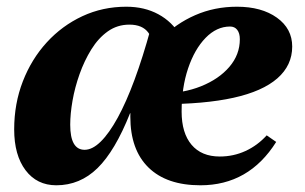

<svg xmlns="http://www.w3.org/2000/svg" viewBox="-20 -531 900 566"><path d="M146 15.2Q88.8 15.2 55.3 -29.2Q21.8 -73.6 21.8 -149.6Q21.8 -225.4 47.3 -291.1Q72.8 -356.8 117.9 -406.1Q163 -455.4 222.9 -483.3Q282.8 -511.2 352.4 -511.2Q405.8 -511.2 446.8 -489Q487.8 -466.8 511 -426.8L434.8 -358.4Q434.8 -410.6 417.5 -434.5Q400.2 -458.4 361.4 -458.4Q325.8 -458.4 297.8 -438.5Q269.8 -418.6 249.2 -385.3Q228.6 -352 214.6 -312.6Q200.6 -273.2 193.8 -234.3Q187 -195.4 187 -163.2Q187 -89.4 229.4 -89.4Q252.4 -89.4 277.1 -113.7Q301.8 -138 327 -184Q352.2 -230 376.7 -296.3Q401.2 -362.6 424 -445.8L470.8 -389L462.2 -197.2H363.4Q319.2 -86 267.5 -35.4Q215.8 15.2 146 15.2ZM570.8 15.2Q471.4 15.2 417.8 -37.1Q364.2 -89.4 364.2 -187Q364.2 -255 388.1 -313.8Q412 -372.6 455.2 -417Q498.4 -461.4 555.4 -486.3Q612.4 -511.2 678.4 -511.2Q751.2 -511.2 796.3 -478.9Q841.4 -446.6 841.4 -393.8Q841.4 -338.4 797.7 -300.1Q754 -261.8 668.3 -242.8Q582.6 -223.8 455 -223.8V-255.6Q520 -255.6 572.6 -276.7Q625.2 -297.8 656.1 -333.8Q687 -369.8 687 -415.4Q687 -433 679.4 -442.9Q671.8 -452.8 658.2 -452.8Q618.6 -452.8 586.1 -419.4Q553.6 -386 534.5 -329.4Q515.4 -272.8 515.4 -202Q515.4 -138.8 544.7 -104.2Q574 -69.6 627.8 -69.6Q668.2 -69.6 703.7 -85.9Q739.2 -102.2 766.2 -132L794.2 -112.6Q713.8 15.2 570.8 15.2Z"/></svg>

Font: Platypi Light
Style: Italic
Weight: 300
Italic angle: -13°
Designer: David Sargent
Foundry: Bolt Cutter Type
Version: Version 1.200